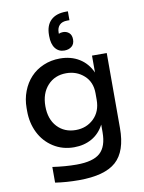

<svg xmlns="http://www.w3.org/2000/svg" viewBox="-109 -911 897 1196"><g transform="rotate(-10 339.5 -313.0)"><path d="M342.8 -600.1Q306.6 -600.1 285.4 -627.4Q264.2 -654.8 264.2 -705.1V-710.9Q264.2 -772.9 297.9 -804.9Q331.5 -836.9 394 -836.9H405.8V-780.8H392.1Q358.9 -780.8 342.5 -763.4Q326.2 -746.1 326.2 -717.8V-709Q337.9 -714.8 353 -714.8Q376 -714.8 391.6 -700.7Q407.2 -686.5 407.2 -659.2Q407.2 -629.9 388.9 -615Q370.6 -600.1 342.8 -600.1ZM292 210.9Q212.9 210.9 142.1 200.2V101.1Q224.1 112.8 293.9 112.8Q398.4 112.8 443.1 72.8Q487.8 32.7 487.8 -58.1V-106Q459.5 -51.8 410.4 -23.9Q361.3 3.9 297.9 3.9Q224.6 3.9 167 -33Q109.4 -69.8 78.6 -131.8Q47.9 -193.8 47.9 -269V-288.1Q47.9 -344.2 66.9 -393.8Q85.9 -443.4 119.4 -479.2Q152.8 -515.1 200.9 -535.6Q249 -556.2 305.2 -556.2Q375 -556.2 427 -524.2Q479 -492.2 505.9 -432.1V-539.1H599.1V-64Q599.1 82.5 527.1 146.7Q455.1 210.9 292 210.9ZM327.1 -100.1Q394.5 -100.1 440.7 -144.5Q486.8 -189 486.8 -263.2V-304.2Q486.8 -375.5 440.4 -417.2Q394 -459 328.1 -459Q255.4 -459 210.2 -409.4Q165 -359.9 165 -278.8Q165 -196.8 210 -148.4Q254.9 -100.1 327.1 -100.1Z"/></g></svg>

Font: Sora Medium
Style: Regular
Weight: 500
Designer: Jonathan Barnbrook, Julián Moncada
Foundry: Barnbrook Fonts
Version: Version 2.000